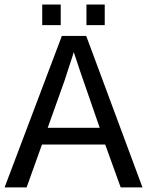

<svg xmlns="http://www.w3.org/2000/svg" viewBox="-20 -815 640 835"><path d="M504.9 0 437.5 -186.5H162.6L95.7 0H0L249 -658.7H355L599.6 0ZM300.8 -588.4 294.9 -569.3 261.2 -465.8 187.5 -259.3H413.6L329.1 -503.4ZM356 -705.6V-795.4H435.5V-705.6ZM163.6 -705.6V-795.4H244.1V-705.6Z"/></svg>

Font: Cousine
Style: Regular
Weight: 400
Monospace: yes
Designer: Steve Matteson
Foundry: Monotype Imaging Inc.
Version: Version 1.21